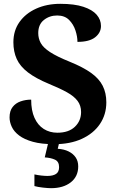

<svg xmlns="http://www.w3.org/2000/svg" viewBox="-20 -744 626 1004"><path d="M264 10Q197 10 152 -2.5Q107 -15 80 -35.5Q53 -56 41.5 -81Q30 -106 30 -130Q30 -164 46 -184.5Q62 -205 88 -214Q114 -223 143 -223Q143 -166 160.5 -127.5Q178 -89 209 -69.5Q240 -50 280 -50Q339 -50 371.5 -81Q404 -112 404 -158Q404 -192 385.5 -216.5Q367 -241 330 -261.5Q293 -282 237 -305Q167 -334 126 -365.5Q85 -397 67.5 -435.5Q50 -474 50 -523Q50 -584 82 -629Q114 -674 169.5 -699Q225 -724 295 -724Q369 -724 416 -708.5Q463 -693 485.5 -667Q508 -641 508 -608Q508 -573 477.5 -549Q447 -525 385 -525Q385 -553 374.5 -585Q364 -617 341 -640Q318 -663 279 -663Q239 -663 209.5 -639.5Q180 -616 180 -571Q180 -543 193 -519Q206 -495 242 -471.5Q278 -448 345 -421Q414 -393 456 -363Q498 -333 517 -295.5Q536 -258 536 -209Q536 -145 502.5 -95.5Q469 -46 408 -18Q347 10 264 10ZM247 240Q231 240 204.5 237Q178 234 160 229V168Q178 172 196.5 174Q215 176 228 176Q257 176 273 165.5Q289 155 289 130Q289 101 267.5 91Q246 81 214 79L235 -9H292L282 34Q315 36 339 48Q363 60 376 79.5Q389 99 389 126Q389 179 350 209.5Q311 240 247 240Z"/></svg>

Font: Noto Serif Armenian
Style: Bold
Weight: 700
Version: Version 2.007